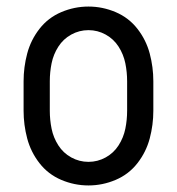

<svg xmlns="http://www.w3.org/2000/svg" viewBox="-20 -558 540 586"><path d="M250 8Q207 8 167 -9Q127 -26 100.5 -60Q74 -94 63 -135.5Q52 -177 52 -220V-310Q52 -353 63 -394.5Q74 -436 100.5 -470Q127 -504 167 -521Q207 -538 250 -538Q293 -538 333 -521Q373 -504 399.5 -470Q426 -436 437 -394.5Q448 -353 448 -310V-220Q448 -177 437 -135.5Q426 -94 399.5 -60Q373 -26 333 -9Q293 8 250 8ZM250 -64Q278 -64 302.5 -77.5Q327 -91 342 -114.5Q357 -138 362.5 -165Q368 -192 368 -220V-310Q368 -338 362.5 -365Q357 -392 342 -415.5Q327 -439 302.5 -452.5Q278 -466 250 -466Q222 -466 197.5 -452.5Q173 -439 158 -415.5Q143 -392 137.5 -365Q132 -338 132 -310V-220Q132 -192 137.5 -165Q143 -138 158 -114.5Q173 -91 197.5 -77.5Q222 -64 250 -64Z"/></svg>

Font: Iosevka SS01
Style: Regular
Weight: 400
Monospace: yes
Designer: Belleve Invis
Foundry: Belleve Invis
Version: 2.3.3; ttfautohint (v1.8.3)